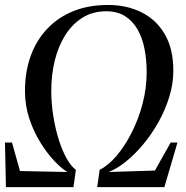

<svg xmlns="http://www.w3.org/2000/svg" viewBox="-22 -772 769 792"><path d="M2.5 0 -1.5 -184H27.5L60.5 -66.5L256 -62.5Q233 -76 203.2 -107Q173.5 -138 145.5 -182.8Q117.5 -227.5 99.2 -282Q81 -336.5 81 -397Q81 -475.5 104.2 -540.2Q127.5 -605 172 -652.5Q216.5 -700 279.8 -725.8Q343 -751.5 423.5 -751.5Q501 -751.5 561.8 -721.2Q622.5 -691 657.8 -630.8Q693 -570.5 693 -480Q693 -426.5 676.2 -372.2Q659.5 -318 631.5 -268Q603.5 -218 568.5 -176.2Q533.5 -134.5 496.8 -105Q460 -75.5 426 -62.5L617 -68.5L682 -184H710L656 0H379L389 -71.5Q424 -88.5 458.5 -129Q493 -169.5 521.2 -225Q549.5 -280.5 566.2 -344.5Q583 -408.5 583 -474Q583 -525.5 574 -571Q565 -616.5 545 -651.2Q525 -686 493.2 -705.8Q461.5 -725.5 416 -725.5Q360.5 -725.5 318.2 -699Q276 -672.5 247.2 -627Q218.5 -581.5 204 -522.5Q189.5 -463.5 189.5 -397.5Q189.5 -345.5 197.8 -293.8Q206 -242 220.2 -196.5Q234.5 -151 252.8 -118.5Q271 -86 291 -71.5L281 0Z"/></svg>

Font: Merriweather 144pt
Style: Italic
Weight: 400
Italic angle: -7.8°
Version: Version 2.101